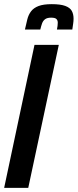

<svg xmlns="http://www.w3.org/2000/svg" viewBox="-33 -904 374 924"><path d="M-13 0 133 -688H250L103 0ZM87 -762Q93 -789 98.5 -811Q104 -833 116.5 -849.5Q129 -866 152.5 -875Q176 -884 216 -884Q258 -884 281 -875.5Q304 -867 312.5 -851.5Q321 -836 321 -814Q321 -802 319 -789.5Q317 -777 315 -762H241Q243 -771 244 -779.5Q245 -788 245 -795Q245 -806 238.5 -812.5Q232 -819 213 -819Q194 -819 184 -811.5Q174 -804 169.5 -791.5Q165 -779 161 -762Z"/></svg>

Font: Saira UltraCondensed ExtraBold
Style: Italic
Weight: 800
Width: 1
Italic angle: -12°
Designer: Hector Gatti with collaboration of the Omnibus-Type team
Foundry: Omnibus-Type
Version: Version 1.101